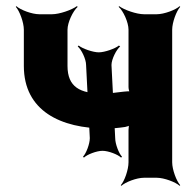

<svg xmlns="http://www.w3.org/2000/svg" viewBox="-20 -574 629 620"><path d="M352 -128 340 -364C340 -383 356 -414 368 -424L364 -427C352 -417 318 -405 299 -405C280 -405 246 -417 234 -427L231 -424C243 -414 258 -383 258 -364L270 -128C270 -109 258 -78 248 -68L251 -65C261 -75 292 -87 311 -87C330 -87 361 -75 371 -65L374 -68C364 -78 352 -109 352 -128ZM310 -272C239 -272 198 -293 198 -361V-478C198 -502 216 -539 231 -552L228 -554C212 -542 172 -528 148 -528H107C83 -528 46 -542 33 -554L31 -552C43 -539 57 -502 57 -478V-361C57 -216 176 -159 322 -159C344 -159 364 -161 384 -164C390 -165 399 -168 402 -171L399 -174C396 -171 395 -160 395 -154V-50C395 -26 382 11 370 24L372 26C385 14 421 0 445 0H486C510 0 547 14 560 26L562 24C550 11 536 -26 536 -50V-478C536 -502 550 -539 562 -552L560 -554C547 -542 510 -528 486 -528H445C421 -528 381 -542 365 -554L363 -552C378 -539 395 -502 395 -478V-293C395 -288 397 -277 400 -274L403 -278C399 -280 387 -279 379 -278C355 -275 333 -272 310 -272Z"/></svg>

Font: Asimov
Style: EdgeWide
Weight: 500
Designer: Google
Version: Version 2.000980: 2014